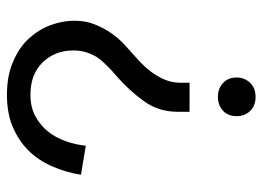

<svg xmlns="http://www.w3.org/2000/svg" viewBox="-122 -630 759 555"><g transform="rotate(-90 257.5 -352.5)"><path d="M211.9 -184.1V-218.8Q211.9 -273.4 242.2 -315.4Q272.5 -357.9 314.9 -395Q330.6 -408.2 342.3 -419.9Q359.9 -437.5 366.7 -447.3Q377 -461.9 382.8 -479.5Q389.2 -498.5 389.2 -520Q389.2 -573.2 354.5 -608.9Q320.3 -644 261.2 -644Q225.1 -644 199.2 -629.9Q172.9 -615.7 154.8 -593.3Q137.7 -571.8 127 -542.5Q116.7 -513.7 113.8 -483.9L29.8 -498Q37.1 -543 54.7 -582.5Q72.3 -622.1 100.6 -650.4Q128.4 -678.2 168.5 -695.3Q207.5 -711.9 261.2 -711.9Q316.4 -711.9 356.4 -694.3Q398.4 -676.3 422.9 -649.4Q449.2 -620.6 461.9 -586.9Q475.1 -551.8 475.1 -517.1Q475.1 -484.4 464.8 -459Q454.1 -432.1 439.9 -411.6Q424.8 -389.6 406.7 -373Q382.3 -350.6 371.1 -340.8Q335.4 -310.5 315.9 -277.8Q295.9 -244.6 295.9 -211.9V-184.1ZM199.2 -47.9Q199.2 -72.3 214.4 -86.9Q230.5 -102.1 254.9 -102.1Q279.3 -102.1 295.4 -86.9Q311 -72.3 311 -47.9Q311 -25.4 295.4 -8.8Q280.3 6.8 254.9 6.8Q229.5 6.8 214.4 -8.8Q199.2 -24.4 199.2 -47.9Z"/></g></svg>

Font: Post Grotesk Regular
Style: Regular
Weight: 500
Version: 0.900; ttfautohint (v0.96) -l 8 -r 50 -G 200 -x 14 -w "gGD" 